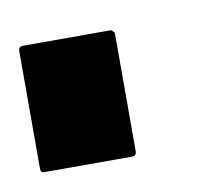

<svg xmlns="http://www.w3.org/2000/svg" viewBox="-36 -197 272 237"><g transform="rotate(-10 99.5 -79.0)"><path d="M119.1 -153.3Q119.1 -103.5 119.1 -4.9Q119.1 -2.9 117.2 -1Q116.2 0 114.3 0Q77.1 0 3.9 0Q2 0 0 -1Q-1 -2.9 -1 -4.9Q-1 -54.7 -1 -153.3Q-1 -155.3 0 -156.2Q2 -158.2 3.9 -158.2Q17.6 -158.2 45.9 -158.2Q68.4 -158.2 114.3 -158.2Q116.2 -158.2 117.2 -156.2Q119.1 -155.3 119.1 -153.3Z"/></g></svg>

Font: Typeface
Style: Regular
Weight: 400
Version: Version 1.0